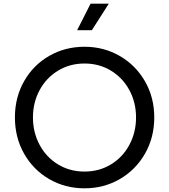

<svg xmlns="http://www.w3.org/2000/svg" viewBox="-20 -1011 918 1043"><path d="M61 -373Q61 -482 111 -570Q161 -658 247.5 -707.5Q334 -757 439 -757Q544 -757 630.5 -707Q717 -657 767.5 -569.5Q818 -482 818 -373Q818 -264 767.5 -176Q717 -88 630.5 -38Q544 12 439 12Q334 12 247.5 -38Q161 -88 111 -176Q61 -264 61 -373ZM439 -79Q519 -79 583 -118Q647 -157 683 -224.5Q719 -292 719 -373Q719 -454 683 -521Q647 -588 583 -627Q519 -666 439 -666Q359 -666 295 -627Q231 -588 195 -521Q159 -454 159 -373Q159 -292 195 -224.5Q231 -157 295 -118Q359 -79 439 -79ZM472 -991H571L479 -847H399Z"/></svg>

Font: Evergrow Sans 
Style: Medium
Weight: 500
Foundry: 10Web
Version: Version 1.000